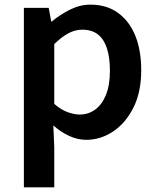

<svg xmlns="http://www.w3.org/2000/svg" viewBox="-20 -589 677 828"><path d="M83 219V-555H190L201 -496H203Q239 -526 282 -547.5Q325 -569 370 -569Q440 -569 489 -533.5Q538 -498 563.5 -435Q589 -372 589 -286Q589 -191 555 -124Q521 -57 467 -21.5Q413 14 352 14Q315 14 279 -2.5Q243 -19 210 -48L214 45V219ZM324 -95Q361 -95 390.5 -116.5Q420 -138 437 -180Q454 -222 454 -284Q454 -340 441.5 -379.5Q429 -419 403 -440Q377 -461 334 -461Q304 -461 275 -445.5Q246 -430 214 -399V-141Q244 -115 272.5 -105Q301 -95 324 -95Z"/></svg>

Font: Noto Sans SC SemiBold
Style: Regular
Weight: 600
Designer: Ryoko NISHIZUKA 西塚涼子 (kana, bopomofo & ideographs); Paul D. Hunt (Latin, Greek & Cyrillic); Sandoll Communications 산돌커뮤니
Foundry: Adobe
Version: Version 2.004-H2;hotconv 1.0.118;makeotfexe 2.5.65603